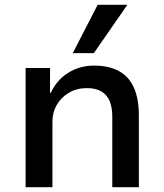

<svg xmlns="http://www.w3.org/2000/svg" viewBox="-20 -782 686 802"><path d="M87 0V-498H189V-394H192Q217 -448 265 -478Q313 -508 373 -508Q434 -508 476 -485.5Q518 -463 539 -416.5Q560 -370 560 -300V0H449V-295Q449 -332 438.5 -358.5Q428 -385 404.5 -399.5Q381 -414 343 -414Q301 -414 268.5 -395Q236 -376 217.5 -344.5Q199 -313 199 -275V0ZM284 -560 388 -762H512L372 -560Z"/></svg>

Font: Nunito Sans 7pt SemiBold
Style: Regular
Weight: 600
Designer: Vernon Adams
Foundry: Vernon Adams
Version: Version 3.101;gftools[0.9.27]